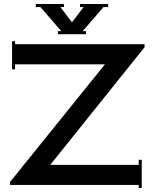

<svg xmlns="http://www.w3.org/2000/svg" viewBox="-20 -920 784 955"><path d="M378 -885V-900H518V-885H495L391 -765H408V-750H268V-765H285L181 -885H158V-900H298V-885H280L338 -809L396 -885ZM670 -125H685V15H670V0H30V-15L502 -600H55V-575H40V-715H55V-700H699V-685L230 -100H670Z"/></svg>

Font: Copperplate CC
Style: Regular
Weight: 400
Designer: indestructible type*
Foundry: Cowboy Collective
Version: Version 1.000